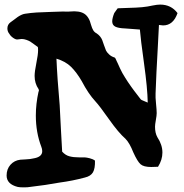

<svg xmlns="http://www.w3.org/2000/svg" viewBox="-20 -810 803 837"><path d="M624 -362.8Q618.2 -365.2 609.9 -368.7Q601.6 -372.1 598.1 -373.8Q594.7 -375.5 592.8 -377.9Q590.3 -381.3 579.1 -395.8Q567.9 -410.2 564.5 -414.8Q561 -419.4 551.5 -432.6Q542 -445.8 537.8 -452.4Q533.7 -459 525.9 -470.9Q518.1 -482.9 513.4 -491.7Q508.8 -500.5 503.2 -512Q497.6 -523.4 493.2 -534.2Q491.2 -537.1 488.8 -543.2Q486.3 -549.3 484.1 -553.7Q481.9 -558.1 480 -559.1Q465.3 -563.5 455.6 -572.8Q445.8 -582 442.1 -589.8Q438.5 -597.7 433.3 -613.3Q428.2 -628.9 425.8 -634.8Q418.9 -652.3 401.9 -664.1Q391.6 -669.4 386.5 -678Q381.3 -686.5 377 -701.2Q368.2 -737.3 346.9 -750.5Q325.7 -763.7 285.2 -759.8Q280.8 -759.3 275.6 -759.3Q270.5 -759.3 264.4 -759.5Q258.3 -759.8 254.9 -759.8Q237.8 -758.8 202.4 -758.1Q167 -757.3 140.1 -755.6Q113.3 -753.9 88.9 -750Q81.1 -749 72 -744.6Q63 -740.2 56.6 -735.6Q50.3 -731 40.3 -723.4Q30.3 -715.8 25.9 -712.9Q12.2 -703.1 12.2 -686Q12.2 -672.4 21 -662.1Q26.4 -652.3 38.3 -644.3Q50.3 -636.2 58.1 -638.2Q69.8 -640.1 74.2 -640.1Q84.5 -640.1 95.2 -636.2Q106 -632.3 111.6 -628.9Q117.2 -625.5 129.6 -616.2Q142.1 -606.9 145 -605Q146 -600.1 146 -590.8Q146 -571.8 138.4 -534.7Q130.9 -497.6 130.9 -479Q130.9 -446.8 147.9 -421.9Q151.4 -415 147.9 -410.2Q136.2 -357.4 136.2 -306.2Q136.2 -232.9 160.2 -169.9Q164.1 -160.6 164.1 -150.9Q164.1 -125 124 -119.1Q113.3 -116.2 92.3 -115.2Q71.3 -114.3 68.8 -113.8Q42.5 -110.8 25.6 -91.8Q8.8 -72.8 8.8 -44.9Q8.8 -7.3 57.1 4.9Q65.9 6.8 83 6.8Q102.1 6.8 110.8 4.9Q179.2 -2.9 240.2 -14.2Q295.9 -21.5 350.1 -36.1Q375.5 -42 385.3 -58.8Q395 -75.7 394 -109.9Q384.8 -116.7 371.1 -120.1Q357.4 -123.5 350.1 -123.8Q342.8 -124 323.2 -124Q299.8 -124 282.5 -128.7Q265.1 -133.3 251 -148.9Q249.5 -178.7 245.6 -246.3Q241.7 -314 240.2 -351.1Q229.5 -471.2 226.1 -554.2Q265.6 -542.5 289.8 -518.6Q314 -494.6 335.9 -457Q365.7 -400.4 395 -369.1Q414.1 -348.6 455.3 -290Q496.6 -231.4 526.9 -205.1Q544.9 -187 561 -146Q579.1 -106 592.8 -94Q606.4 -82 639.2 -82Q656.7 -82 668.9 -83Q688 -113.3 688 -145Q688 -178.7 666 -211.9Q655.8 -230 655.8 -257.8Q655.8 -266.6 659.4 -286.6Q663.1 -306.6 663.1 -316.9Q663.1 -329.1 660.2 -358.2Q657.2 -387.2 658.2 -402.8Q659.7 -446.3 662.1 -496.1Q664.6 -545.9 668 -606Q671.4 -666 672.9 -701.2Q686.5 -699.2 690.9 -699.2Q735.4 -699.2 753.9 -752.9Q726.1 -790 678.2 -790Q665.5 -790 646 -786.1Q623 -780.8 598.9 -778.6Q574.7 -776.4 540.3 -775.6Q505.9 -774.9 493.2 -773.9Q492.7 -773.4 486.6 -765.1Q480.5 -756.8 478 -752.9Q469.2 -730.5 469.2 -716.8Q469.2 -700.7 482.7 -693.8Q496.1 -687 525.9 -686Q571.8 -682.1 589.8 -681.2Q592.8 -641.6 607.9 -533.4Q623 -425.3 624 -362.8Z"/></svg>

Font: Sonetni venez
Style: Regular
Weight: 400
Designer: Alja Herlah
Foundry: Type Salon
Version: Version 1.000;hotconv 1.0.109;makeotfexe 2.5.65596